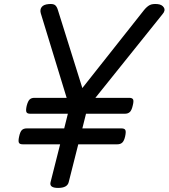

<svg xmlns="http://www.w3.org/2000/svg" viewBox="-20 -908 827 942"><path d="M265 14Q221 14 228 -14L275 -200H91Q76 -200 72.5 -208.5Q69 -217 74 -239Q79 -262 87.5 -270Q96 -278 111 -278H295L313 -350H128Q113 -350 109.5 -358.5Q106 -367 111 -389Q117 -412 125.5 -420Q134 -428 149 -428H307L180 -843Q175 -861 184.5 -873.5Q194 -886 219 -888Q241 -890 250 -883Q259 -876 264 -859L384 -476L687 -859Q701 -876 714.5 -883Q728 -890 752 -888Q775 -886 784 -871Q793 -856 777 -838L448 -428H614Q629 -428 633 -420Q637 -412 631 -389Q626 -367 617 -358.5Q608 -350 593 -350H402L384 -278H576Q591 -278 595 -270Q599 -262 594 -239Q589 -217 580 -208.5Q571 -200 556 -200H364L317 -14Q310 14 265 14Z"/></svg>

Font: Playwrite IS
Style: Regular
Weight: 400
Designer: Veronika Burian, José Scaglione
Foundry: TypeTogether
Version: Version 1.002